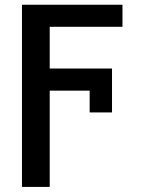

<svg xmlns="http://www.w3.org/2000/svg" viewBox="-20 -565 592 789"><path d="M184.3 -545.5V203.1H70.3V-545.5ZM440.3 -283.4V-192.5H155.9V-283.4ZM483.3 -545.5V-454.9H155.9V-545.5ZM440.3 -103H348.4V-283.4H440.3Z"/></svg>

Font: InterMG Medium
Style: Regular
Weight: 500
Designer: Rasmus Andersson
Foundry: rsms
Version: Version 3.019;December 26, 2023;FontCreator 15.0.0.2955 64-b